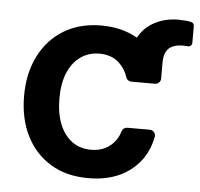

<svg xmlns="http://www.w3.org/2000/svg" viewBox="-47 -647 736 706"><g transform="rotate(5 321.0 -294.5)"><path d="M163.7 -25.2Q105.5 -60.7 73.9 -124.3Q42.6 -187.1 42.6 -270.6Q42.6 -354 74.6 -417.3Q106.5 -481.2 164.8 -516.7Q223.7 -552.6 303.3 -552.6Q369.7 -552.6 420.8 -528.1Q429.3 -524.5 436.8 -519.5L439.6 -524.1Q461.6 -561.1 499.3 -579.5Q536.6 -598.7 584.2 -598.7Q593.4 -598.7 613.3 -597.3Q619.3 -596.6 630.7 -594.5Q635.7 -593.4 638.8 -589.5Q642 -585.6 642 -580.6V-518.1Q642 -511.7 637.3 -507.6Q632.5 -503.6 626.1 -504.3H625.7Q617.2 -505.3 608.3 -505.3Q575.6 -505.3 557.2 -489.7Q539.1 -473.7 539.1 -435V-377.1Q539.1 -368.6 532.8 -362.6Q526.6 -356.5 518.1 -356.5H430.8Q424 -356.5 418.5 -360.6Q413 -364.7 411.2 -371.1Q401.6 -400.9 379.3 -422.2Q351.6 -448.9 305 -448.9Q265.6 -448.9 235.8 -427.6Q206 -406.6 189.3 -367.2Q172.9 -328.1 172.9 -272.7Q172.9 -216.3 189.3 -176.8Q204.9 -137.4 235.1 -115.4Q264.9 -94.1 305 -94.1Q333.5 -94.1 355.8 -104.8Q378.9 -116.1 393.8 -136.4Q405.2 -151.3 410.9 -171.5Q413 -178.3 418.5 -182.4Q424 -186.4 430.8 -186.4H513.8Q523.8 -186.4 530 -178.8Q536.2 -171.2 534.4 -161.6Q526.6 -119 503.6 -83.8Q473.4 -39.1 423.3 -14.2Q372.5 10.7 304 10.7Q221.6 10.7 163.7 -25.2Z"/></g></svg>

Font: DeltaSans SemiBold
Style: Regular
Weight: 600
Designer: Rasmus Andersson
Foundry: rsms
Version: Version 3.012